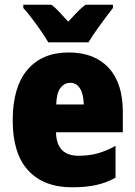

<svg xmlns="http://www.w3.org/2000/svg" viewBox="-20 -786 574 816"><path d="M502 -310V-224H218Q220 -124 314 -124Q358 -124 394.5 -134Q431 -144 471 -166V-31Q434 -10 390 0Q346 10 286 10Q166 10 100 -61.5Q34 -133 34 -274Q34 -416 96.5 -489.5Q159 -563 272 -563Q381 -563 441.5 -498Q502 -433 502 -310ZM219 -342H336Q335 -386 320 -410Q305 -434 279 -434Q253 -434 236.5 -411.5Q220 -389 219 -342ZM460 -752Q387 -658 356 -606H185Q169 -635 136 -680.5Q103 -726 79 -752V-766H198Q218 -752 246 -720Q260 -704 270 -694Q276 -700 299.5 -725.5Q323 -751 344 -766H460Z"/></svg>

Font: Noto Sans Display Black Narrow
Style: Regular
Weight: 900
Width: 4
Designer: Monotype Design team
Foundry: Monotype Imaging Inc.
Version: Version 1.000